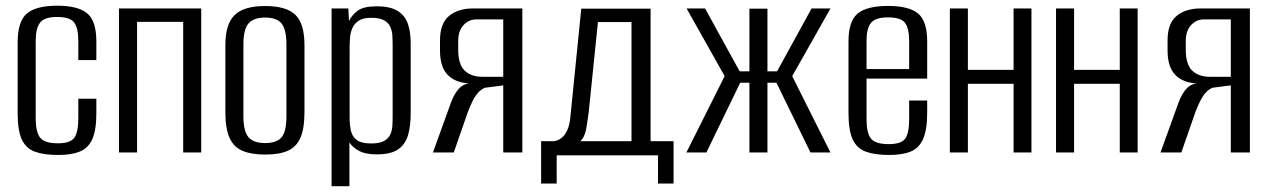

<svg xmlns="http://www.w3.org/2000/svg" viewBox="-20 -524 4359 660"><path d="M180.2 8.7Q130.7 8.7 99.9 -2.6Q69.1 -14 54.9 -44.7Q40.7 -75.5 40.7 -134V-378Q40.7 -450.8 72.5 -477.6Q104.3 -504.4 176.6 -504.4Q248.2 -504.4 279.7 -478.2Q311.2 -452 311.2 -381.5V-317.5H249.2V-383.7Q249.2 -427.1 235.1 -446.4Q220.9 -465.7 176.6 -465.7Q133.3 -465.7 118 -446.4Q102.7 -427.1 102.7 -383.7V-117.7Q102.7 -70.1 118 -50.8Q133.3 -31.4 179.5 -31.4Q220.9 -31.4 235.1 -50Q249.2 -68.7 249.2 -117.7V-184.5H311.2V-134.2Q311.2 -76.9 297.3 -45.8Q283.4 -14.7 254.4 -3Q225.3 8.7 180.2 8.7Z M389.1 0V-495H671.7V0H609.7V-448.8H451.1V0Z M891.3 7.3Q844.7 7.3 814.3 -5.3Q783.8 -17.8 769.2 -49.8Q754.7 -81.7 754.7 -138V-369.4Q754.7 -441.2 786.5 -472.2Q818.3 -503.3 891.3 -503.3Q964.4 -503.3 995.5 -472.9Q1026.6 -442.6 1026.6 -369.4V-138.2Q1026.6 -82.5 1012.7 -50.5Q998.8 -18.6 969.1 -5.6Q939.3 7.3 891.3 7.3ZM891.3 -32.2Q931.4 -32.2 948 -52.2Q964.6 -72.2 964.6 -124.8V-371.6Q964.6 -420.7 948.7 -442.1Q932.8 -463.6 891.3 -463.6Q851.6 -463.6 834.1 -443.2Q816.7 -422.8 816.7 -371.6V-124.8Q816.7 -72.9 834.1 -52.5Q851.6 -32.2 891.3 -32.2Z M1119.8 116V-495H1177.5L1179.6 -451.5Q1189.4 -471.9 1209.4 -487.1Q1229.5 -502.3 1275 -502.3Q1322.1 -502.3 1347.2 -486.2Q1372.4 -470.2 1382 -442.3Q1391.7 -414.4 1391.7 -377.5V-133.3Q1391.7 -91.6 1382.8 -59.9Q1373.8 -28.3 1348.8 -10.8Q1323.8 6.7 1275.3 6.7Q1237 6.7 1214.4 -5.2Q1191.8 -17.2 1181.1 -34.6V116ZM1255.7 -30.9Q1284 -30.9 1299.1 -38.8Q1314.2 -46.7 1320.9 -60.2Q1327.7 -73.6 1328.7 -90.5Q1329.7 -107.4 1329.7 -125.7V-367.3Q1329.7 -385.6 1328.7 -402.5Q1327.7 -419.4 1320.9 -433.2Q1314.2 -447 1299.1 -454.9Q1284 -462.8 1255.7 -462.8Q1227.8 -462.8 1212.7 -452.7Q1197.6 -442.6 1190.8 -426.4Q1184.1 -410.3 1182.9 -391.3Q1181.8 -372.2 1181.8 -355.2V-119.3Q1181.8 -94.7 1186.3 -74.6Q1190.8 -54.4 1206.5 -42.6Q1222.3 -30.9 1255.7 -30.9Z M1468.3 0 1530.5 -172.1Q1541.6 -201.5 1556.7 -218.4Q1571.9 -235.2 1591.9 -237.2Q1543.2 -240.4 1517.9 -267.7Q1492.5 -294.9 1492.5 -350.9V-385.2Q1492.5 -443.8 1523.8 -469.4Q1555.1 -495 1606.1 -495H1775.5V0H1709.9V-230.5L1646.6 -222.3Q1624.7 -212.6 1610.2 -187.1Q1595.8 -161.6 1583.6 -125.6L1539.9 0ZM1638.8 -260H1709.9V-457.3H1617.2Q1591.4 -457.3 1573.3 -437.7Q1555.1 -418.1 1555.1 -382.9V-352.4Q1555.4 -301.8 1577.6 -280.9Q1599.8 -260 1638.8 -260Z M1840.1 106.9V-38.7H1885.2Q1898.1 -40.7 1909.4 -49.1Q1920.8 -57.5 1929.5 -75.3Q1938.1 -93.2 1940.7 -122.4L1978.1 -494.3H2216.4V-38.7H2295.4V106.9H2241.9V9.9H1893.6V106.9ZM1974.8 -38.7H2150.8V-448.1H2035.4L2003.7 -138.5Q2000.4 -112.9 1995.3 -82.6Q1990.2 -52.4 1974.8 -38.7Z M2339.5 0 2471 -262.3 2340.1 -495H2403.7L2522.6 -278.8H2556.1V-494.3H2618.1V-278.8H2651.2L2769.8 -495H2834.8L2703.2 -262.3L2834.6 0H2765.9L2649.1 -239.5H2618.1V0H2556.1V-239.5H2524.4L2408.3 0Z M3036.9 8.7Q2986.7 8.7 2955.9 -2.8Q2925.1 -14.3 2910.9 -45.2Q2896.7 -76 2896.7 -135.1V-381.5Q2896.7 -451.8 2928.5 -477.7Q2960.3 -503.6 3032.6 -503.6Q3104.2 -503.6 3135.7 -477.7Q3167.2 -451.8 3167.2 -381.5V-253.7H2958.7V-114.1Q2958.7 -66.5 2974 -47.5Q2989.3 -28.6 3035.5 -28.6Q3076.9 -28.6 3091.1 -46.8Q3105.2 -65.1 3105.2 -114.1V-178.5H3167.2V-136.1Q3167.2 -78.2 3153.3 -46.6Q3139.4 -15 3110.7 -3.1Q3082.1 8.7 3036.9 8.7ZM2958.7 -286.5H3105.2V-383.7Q3105.2 -426.3 3091.1 -445.3Q3076.9 -464.3 3032.6 -464.3Q2989.3 -464.3 2974 -445.3Q2958.7 -426.3 2958.7 -383.7Z M3245.1 0V-495H3307.1V-283.8H3464.2V-495H3525.6V0H3464.2V-235.9H3307.1V0Z M3610.1 0V-495H3672.1V-283.8H3829.2V-495H3890.6V0H3829.2V-235.9H3672.1V0Z M3969.3 0 4031.5 -172.1Q4042.6 -201.5 4057.7 -218.4Q4072.9 -235.2 4092.9 -237.2Q4044.2 -240.4 4018.9 -267.7Q3993.5 -294.9 3993.5 -350.9V-385.2Q3993.5 -443.8 4024.8 -469.4Q4056.1 -495 4107.1 -495H4276.5V0H4210.9V-230.5L4147.6 -222.3Q4125.7 -212.6 4111.2 -187.1Q4096.8 -161.6 4084.6 -125.6L4040.9 0ZM4139.8 -260H4210.9V-457.3H4118.2Q4092.4 -457.3 4074.3 -437.7Q4056.1 -418.1 4056.1 -382.9V-352.4Q4056.4 -301.8 4078.6 -280.9Q4100.8 -260 4139.8 -260Z"/></svg>

Font: Alumni Sans Thin
Style: Regular
Weight: 100
Designer: Robert E. Leuschke
Foundry: Robert E. Leuschke
Version: Version 1.018